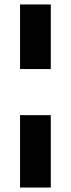

<svg xmlns="http://www.w3.org/2000/svg" viewBox="-20 -680 318 862"><path d="M70 -370V-660H208V-370ZM70 162V-163H208V162Z"/></svg>

Font: Bricolage Grotesque 12pt ExtraBold
Style: Regular
Weight: 800
Designer: Mathieu Triay
Foundry: Atelier Triay
Version: Version 1.001; ttfautohint (v1.8.4.7-5d5b);gftools[0.9.33.de